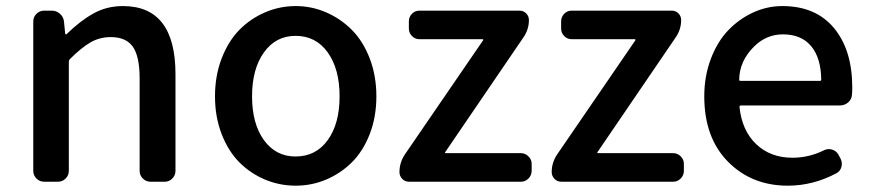

<svg xmlns="http://www.w3.org/2000/svg" viewBox="-20 -584 2800 617"><path d="M122.1 0Q107.4 0 97.2 -10.3Q86.9 -20.5 86.9 -35.2V-515.6Q86.9 -529.3 97.2 -539.6Q107.4 -549.8 122.1 -549.8H146.5Q161.1 -549.8 172.4 -540Q183.6 -530.3 185.5 -515.6L189.5 -475.6Q190.4 -473.6 191.9 -473.6Q193.4 -473.6 194.3 -474.6Q238.3 -517.6 280.8 -541Q323.2 -564.5 375 -564.5Q543.9 -564.5 543.9 -345.7V-35.2Q543.9 -20.5 533.7 -10.3Q523.4 0 509.8 0H463.9Q449.2 0 439 -10.3Q428.7 -20.5 428.7 -35.2V-332Q428.7 -403.3 406.7 -434.1Q384.8 -464.8 335.9 -464.8Q300.8 -464.8 271.5 -448.2Q242.2 -431.6 204.1 -393.6Q201.2 -389.6 201.2 -385.7V-35.2Q201.2 -20.5 190.9 -10.3Q180.7 0 166 0Z M670.9 -274.4Q670.9 -340.8 692.4 -396.5Q713.9 -452.1 749.5 -488.3Q785.2 -524.4 832 -544.4Q878.9 -564.5 930.2 -564.5Q981.4 -564.5 1027.8 -544.4Q1074.2 -524.4 1110.4 -488.3Q1146.5 -452.1 1168 -396.5Q1189.5 -340.8 1189.5 -274.4Q1189.5 -208 1168 -152.8Q1146.5 -97.7 1110.4 -62Q1074.2 -26.4 1027.8 -6.8Q981.4 12.7 930.2 12.7Q878.9 12.7 832 -6.8Q785.2 -26.4 749.5 -62Q713.9 -97.7 692.4 -152.8Q670.9 -208 670.9 -274.4ZM929.7 -81.1Q995.1 -81.1 1033.2 -133.8Q1071.3 -186.5 1071.3 -274.4Q1071.3 -362.3 1033.2 -415.5Q995.1 -468.8 929.7 -468.8Q866.2 -468.8 828.1 -415.5Q790 -362.3 790 -274.4Q790 -186.5 828.1 -133.8Q866.2 -81.1 929.7 -81.1Z M1294.9 0Q1281.2 0 1272.5 -9.3Q1263.7 -18.6 1263.7 -31.2Q1263.7 -61.5 1281.2 -87.9L1532.2 -454.1Q1534.2 -458 1530.3 -458H1328.1Q1313.5 -458 1303.7 -468.3Q1293.9 -478.5 1293.9 -492.2V-515.6Q1293.9 -529.3 1303.7 -539.6Q1313.5 -549.8 1328.1 -549.8H1649.4Q1662.1 -549.8 1670.9 -541Q1679.7 -532.2 1679.7 -519.5Q1679.7 -489.3 1662.1 -463.9L1411.1 -95.7Q1408.2 -91.8 1413.1 -91.8H1654.3Q1668 -91.8 1678.2 -81.5Q1688.5 -71.3 1688.5 -57.6V-35.2Q1688.5 -20.5 1678.2 -10.3Q1668 0 1654.3 0Z M1784.2 0Q1770.5 0 1761.7 -9.3Q1752.9 -18.6 1752.9 -31.2Q1752.9 -61.5 1770.5 -87.9L2021.5 -454.1Q2023.4 -458 2019.5 -458H1817.4Q1802.7 -458 1793 -468.3Q1783.2 -478.5 1783.2 -492.2V-515.6Q1783.2 -529.3 1793 -539.6Q1802.7 -549.8 1817.4 -549.8H2138.7Q2151.4 -549.8 2160.2 -541Q2168.9 -532.2 2168.9 -519.5Q2168.9 -489.3 2151.4 -463.9L1900.4 -95.7Q1897.5 -91.8 1902.3 -91.8H2143.6Q2157.2 -91.8 2167.5 -81.5Q2177.7 -71.3 2177.7 -57.6V-35.2Q2177.7 -20.5 2167.5 -10.3Q2157.2 0 2143.6 0Z M2511.7 12.7Q2395.5 12.7 2319.3 -64.5Q2243.2 -141.6 2243.2 -274.4Q2243.2 -338.9 2264.2 -394.5Q2285.2 -450.2 2320.3 -486.8Q2355.5 -523.4 2400.4 -543.9Q2445.3 -564.5 2494.1 -564.5Q2601.6 -564.5 2660.2 -493.7Q2718.8 -422.9 2718.8 -302.7Q2718.8 -291 2717.8 -279.3Q2716.8 -264.6 2705.6 -254.9Q2694.3 -245.1 2678.7 -245.1H2360.4Q2356.4 -245.1 2356.4 -240.2Q2364.3 -164.1 2410.2 -120.6Q2456.1 -77.1 2526.4 -77.1Q2579.1 -77.1 2627 -100.6Q2639.6 -107.4 2653.3 -103.5Q2667 -99.6 2673.8 -87.9L2680.7 -75.2Q2687.5 -62.5 2684.1 -48.3Q2680.7 -34.2 2668 -27.3Q2592.8 12.7 2511.7 12.7ZM2355.5 -327.1Q2355.5 -324.2 2359.4 -324.2H2615.2Q2619.1 -324.2 2619.1 -328.1Q2619.1 -328.1 2619.1 -328.1Q2618.2 -398.4 2586.4 -436Q2554.7 -473.6 2496.1 -473.6Q2443.4 -473.6 2404.3 -435.5Q2355.5 -387.7 2355.5 -327.1Z"/></svg>

Font: Gen Jyuu GothicL Medium
Style: Regular
Weight: 500
Designer: [Source Han Sans]
Ryoko NISHIZUKA  (kana & ideographs); Paul D. Hunt (Latin, Greek & Cyrillic); Wenlong ZHANG  (bopomofo
Version: Version 1.002.20150607